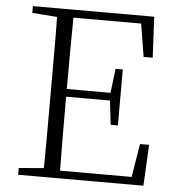

<svg xmlns="http://www.w3.org/2000/svg" viewBox="-52 -771 750 820"><g transform="rotate(5 323.0 -361.5)"><path d="M56 0V-29L188 -40H198V0ZM162 0Q164 -83 164 -166Q164 -249 164 -333V-390Q164 -474 164 -557.5Q164 -641 162 -723H233Q232 -641 231.5 -556Q231 -471 231 -377V-357Q231 -255 231.5 -169Q232 -83 233 0ZM198 0V-33H569L536 -11L563 -176H602L593 0ZM198 -350V-383H436V-350ZM431 -247 418 -358V-379L431 -487H462V-247ZM56 -694V-723H198V-684H188ZM546 -548 519 -714 553 -689H198V-723H576L585 -548Z"/></g></svg>

Font: Noto Serif SC
Style: Regular
Weight: 200
Designer: Ryoko NISHIZUKA 西塚涼子 (kana & ideographs); Frank Grießhammer (Latin, Greek & Cyrillic); Wenlong ZHANG 张文龙 (bopomofo); San
Foundry: Adobe
Version: Version 2.001;hotconv 1.1.0;makeotfexe 2.6.0